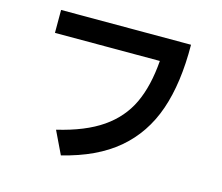

<svg xmlns="http://www.w3.org/2000/svg" viewBox="-107 -881 1214 1052"><g transform="rotate(15 500.0 -355.0)"><path d="M852 -740Q854 -523 801 -369.5Q748 -216 630.5 -116.5Q513 -17 320 30L258 -99Q415 -136 510.5 -202Q606 -268 652.5 -367Q699 -466 710 -610H115V-740Z"/></g></svg>

Font: IBM Plex Sans JP
Style: Bold
Weight: 700
Designer: Mike Abbink; Paul van der Laan; Pieter van Rosmalen; Wujin Sim; Yejin Wi; Jinhee Kim; Boomi Park; Yona Kim; Kichan Ma
Foundry: Sandoll Inc.
Version: Version 1.001